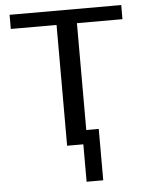

<svg xmlns="http://www.w3.org/2000/svg" viewBox="-57 -695 698 920"><g transform="rotate(-5 292.5 -234.5)"><path d="M402 180H322V0H244V-581H24V-649H561V-581H342V-67H402Z"/></g></svg>

Font: Play
Style: Regular
Weight: 400
Designer: Jonas Hecksher
Foundry: Jonas Hecksher, Playtypeª, e-types AS
Version: Version 1.002